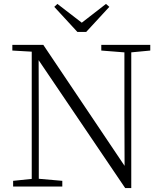

<svg xmlns="http://www.w3.org/2000/svg" viewBox="-20 -952 828 980"><path d="M273 -932 257 -917 375 -789H420L538 -917L521 -932L374 -818H421ZM47 0H298V-29L172 -40H153L47 -29ZM142 0H178V-343L177 -701H142ZM497 -694 624 -684H642L747 -694V-723H497ZM619 8H650V-723H615V-373L616 -74L633 -80L201 -723H43V-694L147 -688L167 -658L169 -657Z"/></svg>

Font: Source Han Serif CN VF
Style: Regular
Weight: 250
Designer: Ryoko NISHIZUKA 西塚涼子 (kana & ideographs); Frank Grießhammer (Latin, Greek & Cyrillic); Wenlong ZHANG 张文龙 (bopomofo); San
Foundry: Adobe
Version: Version 2.002;hotconv 1.1.0;makeotfexe 2.6.0